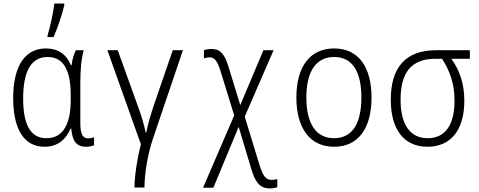

<svg xmlns="http://www.w3.org/2000/svg" viewBox="-20 -814 2690 1078"><path d="M247 -615V-606H281C303 -656 329 -733 341 -785V-794H285C280 -747 260 -656 247 -615ZM230 10C309 10 353 -37 376 -92H380C386 -19 412 10 463 10C482 10 499 6 508 1V-43C498 -40 485 -37 476 -37C445 -37 431 -59 431 -124V-349C431 -431 438 -490 450 -532H406C394 -508 385 -477 382 -448H378C353 -509 306 -542 238 -542C123 -542 54 -448 54 -263C54 -85 117 10 230 10ZM241 -38C151 -38 110 -114 110 -261C110 -414 155 -494 247 -494C334 -494 377 -424 377 -281V-251C377 -121 336 -38 241 -38Z M735 239H791C792 158 808 56 839 -36L1007 -532H950L844 -224C824 -165 810 -114 801 -69H798C789 -115 772 -170 752 -224L641 -532H583L771 -4C754 60 735 168 735 239Z M1496 244C1513 244 1526 241 1537 237V191C1529 194 1518 196 1506 196C1473 196 1457 176 1437 112L1354 -159L1516 -532H1459L1329 -224L1262 -442C1241 -510 1217 -539 1169 -539C1151 -539 1135 -536 1125 -532V-486C1134 -489 1144 -492 1157 -492C1184 -492 1200 -471 1216 -422L1295 -166L1120 240H1178L1320 -102L1391 135C1413 208 1438 244 1496 244Z M1856 10C1991 10 2066 -93 2066 -266C2066 -436 1994 -542 1856 -542C1723 -542 1644 -443 1644 -267C1644 -93 1721 10 1856 10ZM1855 -38C1752 -38 1700 -123 1700 -267C1700 -412 1754 -494 1856 -494C1963 -494 2009 -405 2009 -267C2009 -123 1960 -38 1855 -38Z M2380 10C2512 10 2587 -85 2587 -248C2587 -344 2561 -419 2514 -484H2618V-532H2428C2257 -532 2174 -435 2174 -254C2174 -89 2247 10 2380 10ZM2381 -38C2280 -38 2229 -119 2229 -254C2229 -405 2288 -484 2424 -484H2462C2507 -414 2532 -342 2532 -249C2532 -116 2482 -38 2381 -38Z"/></svg>

Font: Noto Sans Mono Condensed Light
Style: Regular
Weight: 300
Width: 3
Designer: Monotype Design Team
Foundry: Monotype Imaging Inc.
Version: Version 2.014